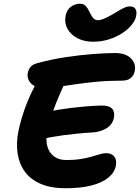

<svg xmlns="http://www.w3.org/2000/svg" viewBox="-20 -993 745 1020"><path d="M474.6 -771.4Q436.6 -771.4 407.2 -783Q377.8 -794.6 358.2 -814Q338.6 -833.4 330.9 -858Q323.2 -882.6 328.6 -909.2Q334.6 -940.6 356.4 -956.9Q378.2 -973.2 404.4 -973.2Q423.8 -973.2 435.1 -961.5Q446.4 -949.8 453.6 -933.2Q462.4 -914.4 472.5 -900.1Q482.6 -885.8 500.8 -885.8Q516.8 -885.8 544.5 -899Q572.2 -912.2 597 -928Q614.2 -939 634.1 -949Q654 -959 669.6 -959Q691.6 -959 699.9 -944.9Q708.2 -930.8 703 -906.8Q698.6 -884.6 679.3 -860.6Q660 -836.6 628.9 -816.4Q597.8 -796.2 558.3 -783.8Q518.8 -771.4 474.6 -771.4ZM328.2 7Q249.6 7 195.6 -16.5Q141.6 -40 111.6 -81.7Q81.6 -123.4 73.5 -178.3Q65.4 -233.2 77.6 -295Q84.4 -329 96.1 -368.2Q107.8 -407.4 124.4 -449.1Q141 -490.8 162.8 -532.2Q182.2 -571 212.6 -592.5Q243 -614 278.2 -614Q291.2 -614 304 -606.7Q316.8 -599.4 323.8 -585.8Q330.8 -572.2 323.8 -552Q312.6 -526.2 294.9 -486.1Q277.2 -446 259.5 -396.6Q241.8 -347.2 230.8 -291.8Q222.2 -248.8 231.6 -215.3Q241 -181.8 266.6 -162.3Q292.2 -142.8 332.8 -142.8Q375.8 -142.8 409.2 -148.3Q442.6 -153.8 467.7 -161.1Q492.8 -168.4 511.4 -173.9Q530 -179.4 543 -179.4Q573 -179.4 587.2 -161.4Q601.4 -143.4 595.4 -112.2Q588.4 -75.8 555.1 -48.9Q521.8 -22 465.1 -7.5Q408.4 7 328.2 7ZM190.8 -252.2Q167 -247.2 156.3 -256Q145.6 -264.8 144.5 -282.3Q143.4 -299.8 147 -320Q153.2 -348.4 175.9 -370.1Q198.6 -391.8 228.4 -398.4Q256.6 -404.4 288 -409.6Q319.4 -414.8 354.9 -419.3Q390.4 -423.8 431 -427.3Q471.6 -430.8 518.4 -432.4Q560.6 -432.4 575.8 -415.4Q591 -398.4 585 -366.4Q576.8 -330 545.2 -311.2Q513.6 -292.4 473.6 -289.6Q426.2 -286.8 386.2 -282.7Q346.2 -278.6 312 -273.9Q277.8 -269.2 247.6 -263.7Q217.4 -258.2 190.8 -252.2ZM224.4 -524.8Q169.2 -524.8 145.4 -549.2Q121.6 -573.6 127.8 -606.6Q131.2 -623.4 141.3 -636.6Q151.4 -649.8 176 -656.8Q250 -677.4 328.5 -689.2Q407 -701 476.2 -706.1Q545.4 -711.2 591.6 -711.2Q648 -711.2 676 -682.6Q704 -654 695.6 -614.2Q691.6 -593.2 675.2 -578.9Q658.8 -564.6 628.2 -564.6Q556.4 -564.6 492.6 -558.6Q428.8 -552.6 376 -544.7Q323.2 -536.8 284.5 -530.8Q245.8 -524.8 224.4 -524.8Z"/></svg>

Font: Shantell Sans Light
Style: Italic
Weight: 300
Italic angle: -11°
Designer: Stephen Nixon, Anya Danilova, Shantell Martin
Foundry: Arrow Type
Version: Version 1.008;[ac192a2d6]